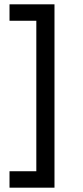

<svg xmlns="http://www.w3.org/2000/svg" viewBox="-20 -780 384 888"><path d="M24 12V88H232V-760H24V-684H148V12Z"/></svg>

Font: Kufam Arabic Latin Roman Normal
Style: Regular
Weight: 400
Designer: Wael Morcos & Artur Schmal
Version: Version 1.200;PS 001.200;hotconv 1.0.88;makeotf.lib2.5.64775